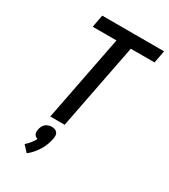

<svg xmlns="http://www.w3.org/2000/svg" viewBox="-222 -773 998 1135"><g transform="rotate(30 276.5 -206.0)"><path d="M163 0 277 -585H115L131 -670H553L537 -585H375L261 0ZM151 258 113 217Q129 203 142 187Q155 171 164 153Q156 151 150 146Q144 141 140.5 134Q137 127 137 118.5Q137 110 139 102Q141 91 146 80.5Q151 70 160 62.5Q169 55 180 51.5Q191 48 202 48Q213 48 223 51.5Q233 55 239 62.5Q245 70 246 80.5Q247 91 245 102Q241 123 233.5 144.5Q226 166 213.5 186.5Q201 207 185.5 225Q170 243 151 258Z"/></g></svg>

Font: Lode Dark Term
Style: Bold Italic
Weight: 700
Italic angle: -11°
Monospace: yes
Designer: Belleve Invis
Foundry: Belleve Invis
Version: Version 29.2.0